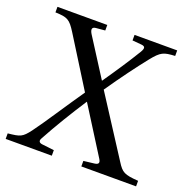

<svg xmlns="http://www.w3.org/2000/svg" viewBox="-136 -765 871 880"><g transform="rotate(20 300.0 -325.0)"><path d="M-18 0H207V-27L147 -34C133 -36 127 -44 136 -59C176 -133 223 -210 273 -287H274L417 -60C428 -42 420 -35 402 -33L351 -27V0H618V-27C550 -32 538 -38 511 -81L327 -366C379 -442 434 -516 474 -566C514 -616 527 -620 582 -623V-650H374V-623L419 -619C439 -617 439 -607 428 -588C393 -530 351 -467 306 -402H305L187 -587C176 -606 178 -617 196 -619L241 -623V-650H-2V-623C57 -621 69 -615 101 -564L251 -324C196 -245 122 -130 83 -78C51 -36 42 -33 -18 -27Z"/></g></svg>

Font: erewhon
Style: Regular
Weight: 400
Version: Version 1.0.0